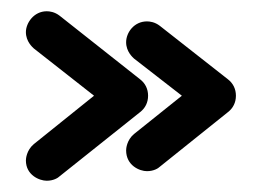

<svg xmlns="http://www.w3.org/2000/svg" viewBox="-20 -536 456 341"><path d="M26 -479C26 -462 38 -452 40 -450L147 -366L40 -280C27 -269 26 -254 26 -251C26 -225 50 -215 63 -215C75 -215 83 -220 86 -223L229 -337C238 -344 243 -354 243 -366C243 -378 238 -388 229 -395L86 -508C77 -515 68 -516 63 -516C40 -516 26 -495 26 -479ZM204 -461C204 -444 216 -434 218 -432L303 -366L218 -298C205 -287 204 -272 204 -269C204 -242 228 -232 241 -232C253 -232 261 -237 264 -240L385 -337C394 -344 399 -354 399 -366C399 -378 394 -388 385 -395L264 -490C255 -497 246 -498 241 -498C218 -498 204 -478 204 -461Z"/></svg>

Font: LS
Style: Regular
Weight: 400
Designer: BSozoo
Foundry: BSozoo
Version: Version 001.000